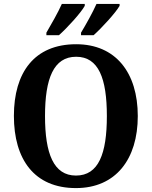

<svg xmlns="http://www.w3.org/2000/svg" viewBox="-20 -951 775 981"><path d="M394 -784V-771H458C500 -808 571 -886 591 -921V-931H473C453 -886 421 -829 394 -784ZM217 -784V-771H281C323 -808 394 -886 413 -921V-931H296C276 -886 243 -829 217 -784ZM368 10C571 10 684 -137 684 -358C684 -580 571 -725 369 -725C155 -725 51 -580 51 -359C51 -137 155 10 368 10ZM368 -54C254 -54 210 -166 210 -358C210 -550 254 -661 369 -661C484 -661 526 -550 526 -358C526 -166 484 -54 368 -54Z"/></svg>

Font: Noto Serif Bengali SemiCondensed
Style: Bold
Weight: 700
Width: 4
Designer: Juan Bruce, Universal Thirst, Indian Type Foundry and the Monotype Design Team.
Foundry: Monotype Imaging Inc.
Version: Version 2.003